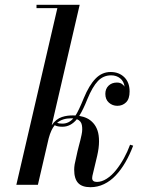

<svg xmlns="http://www.w3.org/2000/svg" viewBox="-20 -770 598 800"><path d="M534.9 -163.1Q520.3 -124.5 502.3 -93.6Q484.4 -62.7 462.3 -39.2Q440.2 -15.6 413.3 -2.8Q386.5 10 356.9 10Q321.8 10 305.4 -7.7Q289.1 -25.4 289.1 -63Q289.1 -72.8 291 -85L303 -139.9Q304.9 -148.4 308.6 -162.2Q312.3 -176 314.8 -186Q317.4 -196 319.9 -208.5Q322.5 -220.9 322.6 -230.2Q322.8 -239.5 321.2 -248.5Q319.6 -257.6 314.3 -263.8Q309.1 -270 300.3 -273.4Q274.7 -241.9 240 -241.9Q219.2 -241.9 208 -248.3Q192.6 -230 182.9 -193.8L137.9 0H48.1L219 -736.1H132.1V-750H312L195.6 -248.3Q204.3 -261.5 215.2 -270Q226.1 -278.6 238.3 -282.5Q250.5 -286.4 260.7 -287.7Q271 -289.1 283.9 -289.1Q291 -289.1 294.7 -288.8Q307.6 -308.1 329.1 -361.1Q351.3 -414.8 378.1 -442.4Q404.8 -470 440.9 -470Q475.6 -470 497.8 -448.4Q520 -426.8 520 -388.9Q520 -357.9 505.2 -343.5Q490.5 -329.1 469 -329.1Q448.7 -329.1 433.8 -342.3Q418.9 -355.5 418.9 -378.9Q418.9 -399.9 432.4 -413Q445.8 -426 467 -426Q479.2 -426 487.3 -420.8Q495.4 -415.5 499 -408.9Q496.1 -431.4 480.6 -443.7Q465.1 -456.1 443.1 -456.1Q410.6 -456.1 387.9 -432.3Q365.2 -408.4 344 -356.9Q326.4 -312.5 310.1 -287.1Q328.1 -284.2 342.5 -277.2Q356.9 -270.3 368.7 -257.1Q380.4 -243.9 386.5 -225.7Q392.6 -207.5 392.6 -180.8Q392.6 -154.1 385 -121.1L365 -37.1Q365 -36.1 364.5 -32.6Q364 -29.1 364 -28.1Q364 -12 384 -12Q403.8 -12 424.6 -25.3Q445.3 -38.6 463.1 -60.8Q481 -83 496.1 -110.2Q511.2 -137.5 522 -167ZM277.1 -277.1Q240 -277.1 217.8 -258.1Q225.8 -254.9 240 -254.9Q266.4 -254.9 285.4 -276.6Q280.5 -277.1 277.1 -277.1Z"/></svg>

Font: Bodoni* 16
Style: Italic
Weight: 400
Italic angle: -13°
Version: Version 2.000